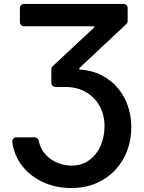

<svg xmlns="http://www.w3.org/2000/svg" viewBox="-20 -747 725 967"><path d="M190.7 167.6Q123.9 134.9 83.5 77.4Q49.4 27.3 41.9 -32Q40.5 -41.2 46.9 -48.3Q53.3 -55.4 62.5 -55.4H154.8Q162.3 -55.4 168 -50.4Q173.7 -45.5 175.1 -38.4Q181.1 -6.4 199.6 19.2Q223.7 51.5 260.7 68.9Q297.9 87 340.2 87Q393.5 87 430.4 58.9Q468.4 30.2 487.2 -14.2Q506.4 -59.7 506.4 -111.2Q506.4 -169.4 481.5 -213.4Q457 -257.8 412.3 -283.4Q368.3 -308.9 308.9 -308.9H259.6Q251.1 -308.9 244.9 -315Q238.6 -321 238.6 -329.5V-398.8Q238.6 -407.7 245.4 -413.7L454.9 -609V-614.7H101.2Q92.7 -614.7 86.5 -620.7Q80.3 -626.8 80.3 -635.3V-706.7Q80.3 -715.2 86.5 -721.2Q92.7 -727.3 101.2 -727.3H602.3Q610.8 -727.3 616.8 -721.2Q622.9 -715.2 622.9 -706.7V-641Q622.9 -632.1 616.5 -626.1L379.6 -404.1V-397Q443.9 -392.8 491.8 -367.9Q541.5 -342.3 573.9 -302.9Q606.9 -263.8 624.3 -212.7Q641.3 -162.3 641.3 -105.8Q641.3 -42.6 620 13.5Q598.7 68.9 558.9 110.8Q520.2 152 463.4 176.5Q408 199.9 338.8 199.9Q256.7 199.9 190.7 167.6Z"/></svg>

Font: DeltaSans SemiBold
Style: Regular
Weight: 600
Designer: Rasmus Andersson
Foundry: rsms
Version: Version 3.012